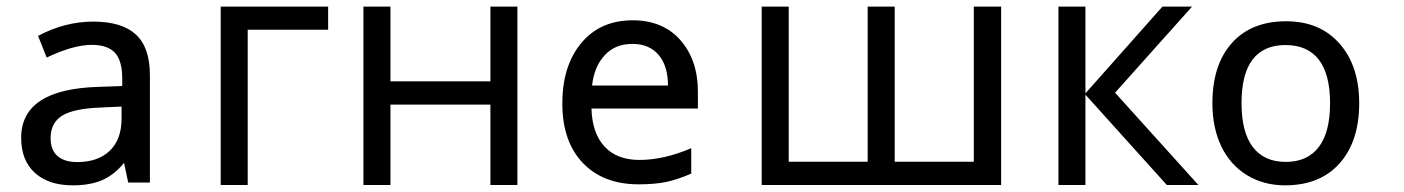

<svg xmlns="http://www.w3.org/2000/svg" viewBox="-20 -555 4212 576"><path d="M364.7 -7.3 352.1 -66.4Q323.7 -31.2 287.6 -15.1Q251.5 1 197.8 1Q126 1 84.7 -36.4Q43.5 -73.7 43.5 -141.6Q43.5 -287.6 275.4 -294.4L346.7 -296.9V-319.8Q346.7 -372.6 325 -396.5Q303.2 -420.4 255.4 -420.4Q199.7 -420.4 120.1 -382.3L94.2 -447.3Q134.3 -468.8 175.8 -479.5Q217.3 -490.2 259.8 -490.2Q345.7 -490.2 387.7 -451.4Q429.7 -412.6 429.7 -329.6V-7.3ZM211.9 -68.8Q273.9 -68.8 309.3 -102.8Q344.7 -136.7 344.7 -199.2V-235.4L282.2 -232.4Q201.2 -229.5 166.5 -208Q131.8 -186.5 131.8 -140.6Q131.8 -105 152.6 -86.9Q173.3 -68.8 211.9 -68.8Z M964.4 -465.8H723.1V0H642.1V-535.2H964.4Z M1151.4 -535.2V-311H1451.2V-535.2H1532.2V0H1451.2V-241.2H1151.4V0H1070.3V-535.2Z M1896 -2Q1789.6 -2 1728.3 -66.4Q1667 -130.9 1667 -244.1Q1667 -357.9 1723.9 -426Q1780.8 -494.1 1877.9 -494.1Q1968.8 -494.1 2021.2 -434.6Q2073.7 -375 2073.7 -279.8V-229.5H1754.4Q1756.3 -155.8 1793.5 -115.5Q1830.6 -75.2 1898.4 -75.2Q1971.7 -75.2 2053.7 -110.4V-34.2Q2012.2 -16.1 1978 -9Q1943.8 -2 1896 -2ZM1877 -423.3Q1825.2 -423.3 1793.7 -388.9Q1762.2 -354.5 1756.3 -298.3H1983.9Q1983.9 -357.4 1955.8 -390.4Q1927.7 -423.3 1877 -423.3Z M2664.1 -69.8H2901.4V-535.2H2983.4V0H2265.1V-535.2H2346.2V-69.8H2583V-535.2H2664.1Z M3467.3 -535.2H3556.2L3325.2 -276.9L3575.2 0H3480.5L3236.3 -271V0H3155.3V-535.2H3236.3V-274.9Z M4057.6 -245.6Q4057.6 -130.9 3998.8 -64.9Q3939.9 1 3835.4 1Q3771 1 3720.9 -29.5Q3670.9 -60.1 3644 -115.7Q3617.2 -171.4 3617.2 -245.6Q3617.2 -360.4 3675.5 -425.8Q3733.9 -491.2 3838.4 -491.2Q3939.5 -491.2 3998.5 -424.3Q4057.6 -357.4 4057.6 -245.6ZM3704.6 -245.6Q3704.6 -158.2 3738.5 -113.8Q3772.5 -69.3 3837.4 -69.3Q3901.9 -69.3 3936 -113.5Q3970.2 -157.7 3970.2 -245.6Q3970.2 -332.5 3936.3 -376.2Q3902.3 -419.9 3836.4 -419.9Q3771.5 -419.9 3738 -376.7Q3704.6 -333.5 3704.6 -245.6Z"/></svg>

Font: XL-Viking
Style: Regular
Weight: 400
Foundry: Ascender Corporation
Version: Version 1.10 March 23, 2015